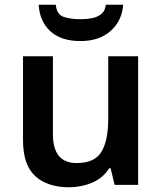

<svg xmlns="http://www.w3.org/2000/svg" viewBox="-20 -779 682 809"><path d="M562 -542V0H463L446 -70H440Q413 -28 367.5 -9Q322 10 271 10Q180 10 128.5 -37Q77 -84 77 -188V-542H203V-213Q203 -92 303 -92Q379 -92 407.5 -139.5Q436 -187 436 -277V-542ZM499 -759Q494 -691 446 -648.5Q398 -606 319 -606Q237 -606 192 -647.5Q147 -689 143 -759H215Q219 -718 248 -708Q277 -698 320 -698Q345 -698 368 -702.5Q391 -707 407 -720Q423 -733 426 -759Z"/></svg>

Font: Noto Sans Gujarati UI SemiBold
Style: Regular
Weight: 600
Designer: Jelle Bosma - Monotype Design Team, Universal Thirst
Foundry: Monotype Imaging Inc.
Version: Version 2.106; ttfautohint (v1.8.4.7-5d5b)